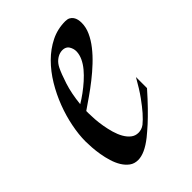

<svg xmlns="http://www.w3.org/2000/svg" viewBox="-161 -576 659 659"><g transform="rotate(-45 169.0 -246.0)"><path d="M312 -142.1Q286.1 -112.8 264.4 -90.6Q242.7 -68.4 226.1 -53.2Q206.5 -35.6 190.9 -22.9Q147.9 11.2 116.2 11.2Q98.1 11.2 85.2 1.7Q72.3 -7.8 63 -22.9Q53.7 -38.1 47.9 -57.1Q42 -76.2 38.8 -95.5Q35.6 -114.7 34.4 -132.3Q33.2 -149.9 33.2 -162.1Q33.2 -194.8 40.8 -232.9Q48.3 -271 62.7 -308.8Q77.1 -346.7 98.1 -381.6Q119.1 -416.5 146.2 -443.6Q173.3 -470.7 205.8 -486.8Q238.3 -502.9 275.9 -502.9Q286.1 -502.9 293 -499.3Q299.8 -495.6 304.2 -489.3Q308.6 -482.9 310.3 -475.1Q312 -467.3 312 -459Q312 -437.5 302.2 -416Q292.5 -394.5 276.1 -373.8Q259.8 -353 238.8 -333.3Q217.8 -313.5 195.1 -295.7Q172.4 -277.8 149.9 -262.2Q127.4 -246.6 108.9 -233.9V-223.1Q108.9 -210.9 110.1 -193.6Q111.3 -176.3 114.5 -157.5Q117.7 -138.7 123 -120.1Q128.4 -101.6 136.7 -86.9Q145 -72.3 156.5 -63.2Q168 -54.2 183.1 -54.2Q189.9 -54.2 197.3 -56.4Q204.6 -58.6 211.9 -64Q224.6 -74.2 240.7 -92.3Q254.4 -107.9 272.5 -132.8Q290.5 -157.7 312 -195.8ZM221.2 -430.2Q215.3 -437 206.1 -439Q196.8 -440.9 186.3 -438Q175.8 -435.1 165.8 -426.8Q155.8 -418.5 148.9 -404.8Q139.2 -385.3 127.4 -348.9Q115.7 -312.5 110.8 -265.1Q126.5 -274.4 143.1 -286.6Q159.7 -298.8 175 -312.5Q190.4 -326.2 202.9 -341.1Q215.3 -356 222.4 -371.3Q229.5 -386.7 230 -401.6Q230.5 -416.5 221.2 -430.2Z"/></g></svg>

Font: Quintessential
Style: Regular
Weight: 400
Designer: Astigmatic (AOETI)
Foundry: Astigmatic (AOETI)
Version: Version 1.000